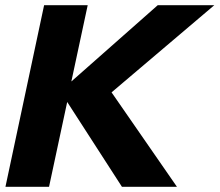

<svg xmlns="http://www.w3.org/2000/svg" viewBox="-20 -720 846 740"><path d="M1 0 150 -700H318L255 -406L588 -700H806L410 -364L662 0H450L239 -327L169 0Z"/></svg>

Font: Red Hat Display Black
Style: Italic
Weight: 900
Italic angle: -12°
Designer: Pentagram / MCKL
Foundry: Pentagram / MCKL
Version: Version 1.003; Red Hat Display Black Italic